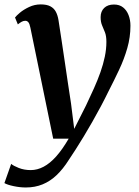

<svg xmlns="http://www.w3.org/2000/svg" viewBox="-58 -580 616 850"><path d="M76.5 -457.5Q73 -475 67.5 -481.5Q62 -488 54 -488Q46 -488 38.5 -484Q31 -480 21 -472L8.5 -502.5Q14 -510 30.2 -523.8Q46.5 -537.5 70.8 -549Q95 -560.5 122.5 -560.5Q149 -560.5 165 -552Q181 -543.5 189.2 -528Q197.5 -512.5 201 -490.5Q208 -445 215 -399Q222 -353 228.8 -306.5Q235.5 -260 242.5 -213.5Q249.5 -167 256.5 -121.5L270.5 -9.5L323 -113.5Q342 -153 358.2 -189.5Q374.5 -226 386.8 -260.8Q399 -295.5 406 -329Q413 -362.5 413 -394.5Q413 -420.5 406.8 -436.5Q400.5 -452.5 394 -467.5Q387.5 -482.5 387.5 -504Q387.5 -529.5 403.2 -544.8Q419 -560 446.5 -560Q471 -560 487 -547.2Q503 -534.5 511.2 -513Q519.5 -491.5 519.5 -466Q519.5 -415.5 505.5 -366.8Q491.5 -318 469.2 -270.8Q447 -223.5 423 -177Q407 -144 388.5 -109.2Q370 -74.5 350.8 -40.8Q331.5 -7 312.8 24Q294 55 277 81.5Q260 108 246.5 128Q221 168.5 192.5 195.5Q164 222.5 130.5 236.2Q97 250 56 250Q30.5 250 2.2 244Q-26 238 -38.5 230.5L-8.5 145.5Q1 154 25 163.5Q49 173 78 173Q107 173 135 158.2Q163 143.5 190.5 112.8Q218 82 246 34H177.5Z"/></svg>

Font: Merriweather 36pt SemiBold
Style: Italic
Weight: 600
Italic angle: -7.8°
Version: Version 2.101